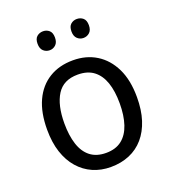

<svg xmlns="http://www.w3.org/2000/svg" viewBox="-135 -831 840 942"><g transform="rotate(-20 285.0 -360.0)"><path d="M520 -269Q520 -202 503.5 -150.5Q487 -99 456 -63Q425 -27 381 -8.5Q337 10 283 10Q233 10 190.5 -8.5Q148 -27 116.5 -63Q85 -99 68 -150.5Q51 -202 51 -269Q51 -358 79.5 -419.5Q108 -481 161 -513.5Q214 -546 286 -546Q355 -546 407.5 -513.5Q460 -481 490 -419.5Q520 -358 520 -269ZM141 -269Q141 -206 156 -159.5Q171 -113 203 -88Q235 -63 285 -63Q335 -63 367 -88Q399 -113 414.5 -159.5Q430 -206 430 -269Q430 -333 414.5 -378Q399 -423 367 -447.5Q335 -472 284 -472Q209 -472 175 -418Q141 -364 141 -269ZM151 -681Q151 -707 164.5 -718.5Q178 -730 197 -730Q215 -730 228.5 -718.5Q242 -707 242 -681Q242 -656 228.5 -643.5Q215 -631 197 -631Q178 -631 164.5 -643.5Q151 -656 151 -681ZM328 -681Q328 -707 341.5 -718.5Q355 -730 373 -730Q392 -730 405.5 -718.5Q419 -707 419 -681Q419 -656 405.5 -643.5Q392 -631 373 -631Q355 -631 341.5 -643.5Q328 -656 328 -681Z"/></g></svg>

Font: Noto Sans Display
Style: Regular
Weight: 400
Designer: Monotype Design Team
Foundry: Monotype Imaging Inc.
Version: Version 2.003